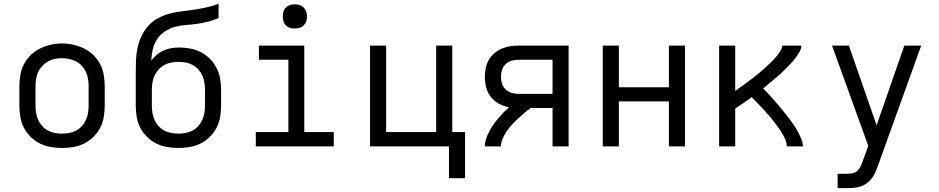

<svg xmlns="http://www.w3.org/2000/svg" viewBox="-20 -755 4840 990"><path d="M300 8Q271 8 241.5 3Q212 -2 186 -15Q160 -28 138.5 -49Q117 -70 103.5 -96Q90 -122 85 -151.5Q80 -181 80 -210V-310Q80 -339 85 -368.5Q90 -398 103.5 -424Q117 -450 138.5 -471Q160 -492 186.5 -505Q213 -518 242 -524.5Q271 -531 300 -531Q329 -531 358 -524.5Q387 -518 413.5 -505Q440 -492 461.5 -471Q483 -450 496.5 -424Q510 -398 515 -368.5Q520 -339 520 -310V-210Q520 -181 515 -151.5Q510 -122 496.5 -96Q483 -70 461.5 -49Q440 -28 414 -15Q388 -2 358.5 3Q329 8 300 8ZM300 -66Q319 -66 337.5 -69.5Q356 -73 373 -82Q390 -91 402.5 -105Q415 -119 423 -136.5Q431 -154 434 -172.5Q437 -191 437 -210V-310Q437 -329 434 -348Q431 -367 423 -384Q415 -401 402 -415.5Q389 -430 372 -438.5Q355 -447 336 -451Q317 -455 298 -455Q279 -455 260.5 -451Q242 -447 226 -437.5Q210 -428 197 -414Q184 -400 176.5 -383Q169 -366 166 -347.5Q163 -329 163 -310V-210Q163 -191 166 -172.5Q169 -154 177 -136.5Q185 -119 197.5 -105Q210 -91 227 -82Q244 -73 262.5 -69.5Q281 -66 300 -66Z M900 8Q871 8 841.5 3Q812 -2 786 -15Q760 -28 738.5 -49Q717 -70 703.5 -96Q690 -122 685 -151.5Q680 -181 680 -210V-292Q680 -312 680 -332.5Q680 -353 680 -374Q680 -374 680 -374.5Q680 -375 680 -375V-376Q680 -408 681 -440.5Q682 -473 688.5 -505Q695 -537 708.5 -566.5Q722 -596 743.5 -620.5Q765 -645 793.5 -660.5Q822 -676 853.5 -684.5Q885 -693 917 -696.5Q949 -700 981 -705Q1013 -710 1044.5 -717Q1076 -724 1107 -735V-662Q1080 -650 1052 -643Q1024 -636 995.5 -632Q967 -628 938 -626Q909 -624 881.5 -616.5Q854 -609 829.5 -592.5Q805 -576 789.5 -552Q774 -528 767.5 -499.5Q761 -471 760 -442Q772 -459 788 -472.5Q804 -486 823 -494.5Q842 -503 862.5 -506.5Q883 -510 904 -510Q933 -510 962 -504.5Q991 -499 1016.5 -485.5Q1042 -472 1063 -451Q1084 -430 1097 -404Q1110 -378 1115 -349.5Q1120 -321 1120 -292V-210Q1120 -181 1115 -151.5Q1110 -122 1096.5 -96Q1083 -70 1061.5 -49Q1040 -28 1014 -15Q988 -2 958.5 3Q929 8 900 8ZM900 -66Q919 -66 937.5 -69.5Q956 -73 973 -82Q990 -91 1002.5 -105Q1015 -119 1023 -136.5Q1031 -154 1034 -172.5Q1037 -191 1037 -210V-292Q1037 -310 1034 -329Q1031 -348 1023.5 -365Q1016 -382 1003 -396.5Q990 -411 973.5 -420Q957 -429 938 -432.5Q919 -436 901 -436Q882 -436 863 -432.5Q844 -429 827.5 -420Q811 -411 798 -397Q785 -383 777 -365.5Q769 -348 766 -329.5Q763 -311 763 -292V-210Q763 -191 766 -172.5Q769 -154 777 -136.5Q785 -119 797.5 -105Q810 -91 827 -82Q844 -73 862.5 -69.5Q881 -66 900 -66Z M1299 0V-74H1467V-447H1315V-520H1549V-74H1701V0ZM1500 -608Q1487 -608 1475 -611.5Q1463 -615 1454 -624Q1445 -633 1441.5 -645Q1438 -657 1438 -670Q1438 -683 1441.5 -695Q1445 -707 1454 -716Q1463 -725 1475 -729Q1487 -733 1500 -733Q1513 -733 1525 -729Q1537 -725 1546 -716Q1555 -707 1559 -695Q1563 -683 1563 -670Q1563 -657 1559 -645Q1555 -633 1546 -624Q1537 -615 1525 -611.5Q1513 -608 1500 -608Z M2378 164H2295V0H1888V-520H1971V-74H2229V-520H2312V-74H2378Z M2480 0Q2480 -20 2486.5 -39.5Q2493 -59 2502.5 -77Q2512 -95 2523.5 -111.5Q2535 -128 2548 -143.5Q2561 -159 2575 -173.5Q2589 -188 2604 -202Q2577 -207 2552.5 -220.5Q2528 -234 2511 -255.5Q2494 -277 2487 -304Q2480 -331 2480 -359Q2480 -381 2484.5 -403.5Q2489 -426 2500 -445.5Q2511 -465 2528.5 -480Q2546 -495 2566.5 -504Q2587 -513 2609.5 -516.5Q2632 -520 2654 -520H2912V0H2829V-198H2715Q2698 -185 2682 -171Q2666 -157 2650 -142.5Q2634 -128 2619.5 -112Q2605 -96 2593 -78.5Q2581 -61 2572 -41Q2563 -21 2563 0ZM2654 -271H2829V-447H2654Q2636 -447 2618.5 -442Q2601 -437 2587.5 -424.5Q2574 -412 2568.5 -394.5Q2563 -377 2563 -359Q2563 -341 2568.5 -323.5Q2574 -306 2587.5 -293.5Q2601 -281 2618.5 -276Q2636 -271 2654 -271Z M3088 0V-520H3171V-305H3429V-520H3512V0H3429V-232H3171V0Z M3688 0V-520H3771V-286Q3783 -295 3794.5 -303Q3806 -311 3817.5 -319.5Q3829 -328 3840.5 -336.5Q3852 -345 3863 -353.5Q3874 -362 3885 -371Q3896 -380 3907 -389.5Q3918 -399 3928.5 -408.5Q3939 -418 3949.5 -428Q3960 -438 3969.5 -448Q3979 -458 3988 -469.5Q3997 -481 4005 -493.5Q4013 -506 4013 -520H4112Q4112 -505 4104.5 -491.5Q4097 -478 4088.5 -465.5Q4080 -453 4070 -441.5Q4060 -430 4050 -419.5Q4040 -409 4029 -398Q4018 -387 4007 -377Q3996 -367 3984.5 -357Q3973 -347 3961.5 -337.5Q3950 -328 3938.5 -318.5Q3927 -309 3915 -299Q3928 -286 3940.5 -272.5Q3953 -259 3965 -245.5Q3977 -232 3989 -218Q4001 -204 4013 -189.5Q4025 -175 4036 -160.5Q4047 -146 4058 -131.5Q4069 -117 4079 -101.5Q4089 -86 4097.5 -69.5Q4106 -53 4113 -35.5Q4120 -18 4120 0H4037Q4037 -16 4031 -31Q4025 -46 4017.5 -59.5Q4010 -73 4001 -86.5Q3992 -100 3982.5 -112.5Q3973 -125 3963 -137.5Q3953 -150 3942.5 -162Q3932 -174 3921.5 -185.5Q3911 -197 3900 -208.5Q3889 -220 3878 -231.5Q3867 -243 3856 -254Q3835 -239 3813.5 -224Q3792 -209 3771 -195V0Z M4299 215V141H4348Q4363 141 4377 138Q4391 135 4401.5 125Q4412 115 4418 102Q4424 89 4429 75Q4429 74 4429 74Q4429 74 4429 74L4457 -3L4358 -277L4270 -520H4357L4500 -109L4643 -520H4730L4507 99Q4501 116 4494 132.5Q4487 149 4476 163.5Q4465 178 4450.5 189Q4436 200 4419 206Q4402 212 4384 213.5Q4366 215 4348 215Z"/></svg>

Font: Zed Mono Extended
Style: Regular
Weight: 400
Width: 7
Monospace: yes
Designer: Belleve Invis
Foundry: Belleve Invis
Version: Version 1.0.0; ttfautohint (v1.8.4)